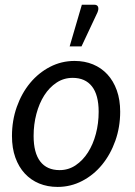

<svg xmlns="http://www.w3.org/2000/svg" viewBox="-20 -766 559 794"><path d="M226.5 -62.5Q263 -62.5 292.8 -82.5Q322.5 -102.5 343.8 -135.8Q365 -169 376.5 -212.5Q388 -256 388 -303.5Q388 -373.5 360.2 -408.8Q332.5 -444 280.5 -444Q243.5 -444 213.8 -424.2Q184 -404.5 163 -371.5Q142 -338.5 130.5 -295Q119 -251.5 119 -204Q119 -134 146.5 -98.2Q174 -62.5 226.5 -62.5ZM218 7Q176.5 7 142 -7.2Q107.5 -21.5 82.5 -48.5Q57.5 -75.5 43.5 -114.5Q29.5 -153.5 29.5 -203.5Q29.5 -267.5 49.5 -324Q69.5 -380.5 104.5 -422.8Q139.5 -465 186.8 -489.5Q234 -514 288.5 -514Q330 -514 364.5 -499.8Q399 -485.5 424 -458.5Q449 -431.5 463 -392.5Q477 -353.5 477 -304Q477 -240.5 457 -184Q437 -127.5 402.2 -85Q367.5 -42.5 320 -17.8Q272.5 7 218 7ZM268 -574 318.5 -746.5H369.5Q382 -746.5 385.5 -737.8Q389 -729 383 -714.5L317 -574Z"/></svg>

Font: Lato 2
Style: Italic
Weight: 400
Italic angle: -7°
Designer: Lukasz Dziedzic with Adam Twardoch and Botio Nikoltchev
Foundry: tyPoland Lukasz Dziedzic
Version: Version 2.015; 2015-08-06; http://www.latofonts.com/